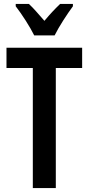

<svg xmlns="http://www.w3.org/2000/svg" viewBox="-20 -957 451 977"><path d="M154 -777H258C279 -820 322 -886 351 -925V-937H286C257 -909 237 -888 206 -851C177 -884 150 -916 127 -937H60V-925C92 -884 134 -818 154 -777ZM264 0V-611H398V-714H13V-611H147V0Z"/></svg>

Font: Noto Sans Myanmar UI ExtraCondensed SemiBold
Style: Regular
Weight: 600
Width: 2
Designer: Monotype Design Team
Foundry: Monotype Imaging Inc.
Version: Version 2.103